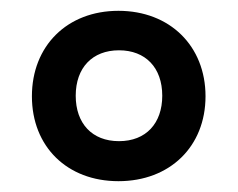

<svg xmlns="http://www.w3.org/2000/svg" viewBox="-20 -746 440 355"><path d="M199 -411C294 -411 360 -475 360 -568C360 -661 294 -726 199 -726C104 -726 39 -661 39 -568C39 -475 104 -411 199 -411ZM200 -485C150 -485 120 -518 120 -569C120 -621 151 -653 200 -653C249 -653 280 -621 280 -569C280 -518 250 -485 200 -485Z"/></svg>

Font: Noto Serif Malayalam
Style: Bold
Weight: 700
Designer: Indian type Foundry, Jelle Bosma, Monotype Design Team
Foundry: Monotype Imaging Inc.
Version: Version 2.104